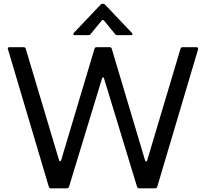

<svg xmlns="http://www.w3.org/2000/svg" viewBox="-20 -1018 1114 1038"><path d="M255 0Q247 0 244 -8L23 -752L22 -755Q22 -763 32 -763H107Q116 -763 119 -755L299 -153Q302 -146 305 -146Q310 -146 311 -153L491 -755Q494 -763 502 -763H572Q581 -763 584 -755L764 -152Q767 -145 770 -145Q775 -145 776 -152L956 -755Q959 -763 967 -763H1042Q1047 -763 1049.5 -760Q1052 -757 1051 -752L830 -8Q827 0 819 0H733Q724 0 721 -8L543 -592Q541 -600 537 -600Q534 -600 531 -592L353 -8Q350 0 341 0ZM384 -828Q378 -828 376.5 -831.5Q375 -835 379 -840L524 -993Q529 -998 536 -998Q543 -998 548 -993L693 -840Q696 -836 696 -833Q696 -828 688 -828H614Q606 -828 602 -834L543 -906Q540 -910 536 -910Q532 -910 529 -906L470 -834Q465 -828 458 -828Z"/></svg>

Font: Open Sauce Two
Style: Regular
Weight: 400
Designer: Alfredo Marco Pradil
Foundry: Creative Sauce Fz LLC
Version: Version 1.477